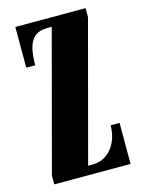

<svg xmlns="http://www.w3.org/2000/svg" viewBox="-108 -764 617 829"><g transform="rotate(-15 200.0 -350.0)"><path d="M30 0V-40L195.5 -660H177.5Q138 -660 117.8 -641.5Q97.5 -623 90.5 -590.8Q83.5 -558.5 83.5 -518H43.5V-700H357.5V-660L192 -40H212Q247.5 -40 274.2 -59Q301 -78 316 -110.5Q331 -143 331 -183.5H371V0Z"/></g></svg>

Font: Imbue Thin 10pt Black
Style: Regular
Weight: 900
Version: Version 1.102